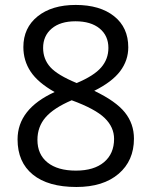

<svg xmlns="http://www.w3.org/2000/svg" viewBox="-20 -744 612 774"><path d="M285.2 -724.1Q382.8 -724.1 439.9 -678.7Q497.1 -633.3 497.1 -553.2Q497.1 -500.5 464.4 -457Q431.6 -413.6 359.9 -377.9Q446.8 -336.4 483.4 -290.8Q520 -245.1 520 -185.1Q520 -96.2 458 -43.2Q396 9.8 288.1 9.8Q173.8 9.8 112.3 -40.3Q50.8 -90.3 50.8 -182.1Q50.8 -304.7 200.2 -373Q132.8 -411.1 103.5 -455.3Q74.2 -499.5 74.2 -554.2Q74.2 -631.8 131.6 -678Q189 -724.1 285.2 -724.1ZM130.9 -180.2Q130.9 -121.6 171.6 -88.9Q212.4 -56.2 286.1 -56.2Q358.9 -56.2 399.4 -90.3Q439.9 -124.5 439.9 -184.1Q439.9 -231.4 401.9 -268.3Q363.8 -305.2 269 -339.8Q196.3 -308.6 163.6 -270.8Q130.9 -232.9 130.9 -180.2ZM284.2 -658.2Q223.1 -658.2 188.5 -628.9Q153.8 -599.6 153.8 -550.8Q153.8 -505.9 182.6 -473.6Q211.4 -441.4 289.1 -409.2Q358.9 -438.5 387.9 -472.2Q417 -505.9 417 -550.8Q417 -600.1 381.6 -629.2Q346.2 -658.2 284.2 -658.2Z"/></svg>

Font: f0_4961  
Style: Regular
Weight: 400
Foundry: Ascender Corporation
Version: Version 1.10